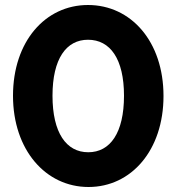

<svg xmlns="http://www.w3.org/2000/svg" viewBox="-20 -737 706 768"><path d="M334 11C505 11 634 -136 634 -353C634 -571 504 -717 332 -717C161 -717 32 -571 32 -354C32 -137 163 11 334 11ZM190 -354C190 -502 245 -578 332 -578C421 -578 476 -501 476 -354C476 -206 421 -128 333 -128C245 -128 190 -206 190 -354Z"/></svg>

Font: MV Cash
Style: Bold
Weight: 700
Designer: Rodrigo Fuenzalida
Foundry: fragTYPE
Version: Version 1.100;Glyphs 3.1.2 (3151)